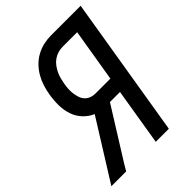

<svg xmlns="http://www.w3.org/2000/svg" viewBox="-230 -840 945 945"><g transform="rotate(-45 242.5 -367.5)"><path d="M-18 0 175 -309Q145 -322 123 -346Q101 -370 91 -400.5Q81 -431 80.5 -465.5Q80 -500 86 -535Q90 -560 98 -585.5Q106 -611 119.5 -634.5Q133 -658 152.5 -678Q172 -698 196.5 -711Q221 -724 246.5 -729.5Q272 -735 297 -735H503L382 0H291L340 -298H270L105 -34L85 0ZM353 -378 399 -655H298Q282 -655 266 -650.5Q250 -646 235.5 -636Q221 -626 211 -612.5Q201 -599 193.5 -584Q186 -569 182 -553Q178 -537 175 -522Q172 -505 171 -489Q170 -473 172 -457Q174 -441 179 -426Q184 -411 194 -400Q204 -389 218.5 -383.5Q233 -378 250 -378Z"/></g></svg>

Font: Iosevka Curly Medium
Style: Italic
Weight: 500
Italic angle: -9°
Monospace: yes
Designer: Belleve Invis
Foundry: Belleve Invis
Version: Version 22.1.2; ttfautohint (v1.8.4)